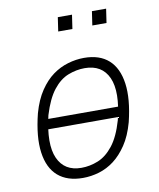

<svg xmlns="http://www.w3.org/2000/svg" viewBox="-80 -755 682 826"><g transform="rotate(-10 261.0 -342.0)"><path d="M216 8Q148 8 107.5 -27Q67 -62 57.5 -131Q48 -200 73 -300Q89 -357 115 -395.5Q141 -434 172 -456.5Q203 -479 238.5 -489.5Q274 -500 309 -500Q377 -500 416.5 -464.5Q456 -429 465.5 -360.5Q475 -292 451 -194Q435 -136 409 -97.5Q383 -59 352.5 -36Q322 -13 287 -2.5Q252 8 216 8ZM217 -36Q254 -36 290 -50.5Q326 -65 356 -103Q386 -141 406 -210Q436 -331 408 -393.5Q380 -456 304 -456Q268 -456 232 -442Q196 -428 166.5 -390.5Q137 -353 116 -284Q87 -161 115 -98.5Q143 -36 217 -36ZM99 -224 106 -268H424L416 -224ZM369 -631 378 -692H440L431 -631ZM220 -631 229 -692H291L282 -631Z"/></g></svg>

Font: Nunito Sans 7pt Condensed ExtraLight
Style: Italic
Weight: 250
Width: 3
Italic angle: -9°
Designer: Vernon Adams
Foundry: Vernon Adams
Version: Version 3.101;gftools[0.9.27]